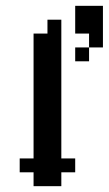

<svg xmlns="http://www.w3.org/2000/svg" viewBox="-20 -639 373 659"><path d="M95.2 -47.6H142.9V0H95.2ZM142.9 -47.6H190.5V0H142.9ZM47.6 -95.2H95.2V-47.6H47.6ZM95.2 -95.2H142.9V-47.6H95.2ZM142.9 -95.2H190.5V-47.6H142.9ZM190.5 -95.2H238.1V-47.6H190.5ZM95.2 -142.9H142.9V-95.2H95.2ZM142.9 -142.9H190.5V-95.2H142.9ZM142.9 -190.5H190.5V-142.9H142.9ZM142.9 -238.1H190.5V-190.5H142.9ZM95.2 -238.1H142.9V-190.5H95.2ZM95.2 -285.7H142.9V-238.1H95.2ZM95.2 -333.3H142.9V-285.7H95.2ZM95.2 -190.5H142.9V-142.9H95.2ZM142.9 -285.7H190.5V-238.1H142.9ZM142.9 -333.3H190.5V-285.7H142.9ZM142.9 -381H190.5V-333.3H142.9ZM142.9 -523.8H190.5V-476.2H142.9ZM142.9 -476.2H190.5V-428.6H142.9ZM142.9 -428.6H190.5V-381H142.9ZM95.2 -381H142.9V-333.3H95.2ZM95.2 -428.6H142.9V-381H95.2ZM95.2 -476.2H142.9V-428.6H95.2ZM95.2 -523.8H142.9V-476.2H95.2ZM142.9 -571.4H190.5V-523.8H142.9ZM285.7 -571.4H333.3V-523.8H285.7ZM285.7 -619H333.3V-571.4H285.7ZM238.1 -619H285.7V-571.4H238.1ZM285.7 -523.8H333.3V-476.2H285.7ZM238.1 -476.2H285.7V-428.6H238.1ZM238.1 -571.4H285.7V-523.8H238.1Z"/></svg>

Font: Jacquard 12
Style: Regular
Weight: 400
Designer: Sarah Cadigan-Fried
Version: Version 1.000; ttfautohint (v1.8.4.7-5d5b)